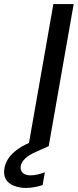

<svg xmlns="http://www.w3.org/2000/svg" viewBox="-111 -720 383 946"><path d="M29 0 152 -700H252L129 0ZM17 206Q-15 206 -42 195.5Q-69 185 -82 163.5Q-95 142 -89 107Q-84 82 -68.5 59Q-53 36 -22 14Q9 -8 59 -27L113 -49L129 0L69 27Q30 44 12.5 61.5Q-5 79 -9 98Q-12 119 1 131.5Q14 144 40 144Q55 144 73 140Q91 136 110 129L99 192Q80 198 59 202Q38 206 17 206Z"/></svg>

Font: DM Sans 16pt Medium
Style: Italic
Weight: 500
Italic angle: -10°
Version: Version 4.004;gftools[0.9.30]